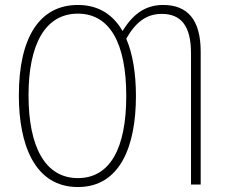

<svg xmlns="http://www.w3.org/2000/svg" viewBox="-20 -744 906 774"><path d="M528 -357C528 -448 515 -527 489 -588C526 -653 569 -688 632 -688C709 -688 750 -641 750 -529V0H789V-536C789 -663 737 -724 638 -724C561 -724 513 -682 474 -619C436 -685 377 -724 294 -724C140 -724 56 -594 56 -359C56 -162 119 10 294 10C465 10 528 -156 528 -357ZM95 -360C95 -563 161 -689 294 -689C422 -689 489 -571 489 -357C489 -147 424 -26 294 -26C162 -26 95 -152 95 -360Z"/></svg>

Font: Noto Sans Condensed ExtraLight
Style: Regular
Weight: 200
Width: 3
Designer: Monotype Design Team
Foundry: Monotype Imaging Inc.
Version: Version 2.013